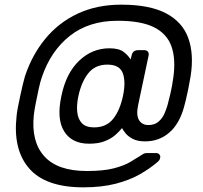

<svg xmlns="http://www.w3.org/2000/svg" viewBox="-20 -685 872 823"><path d="M337 118Q176 118 105.5 37.5Q35 -43 51 -187Q52 -201 56.5 -224Q61 -247 66.5 -273Q72 -299 77.5 -322Q83 -345 87 -358Q117 -449 174 -518.5Q231 -588 313 -626.5Q395 -665 500 -665Q621 -665 691.5 -628Q762 -591 787 -522Q812 -453 797 -358Q793 -333 787.5 -306Q782 -279 777 -258Q772 -237 769 -227Q749 -154 705.5 -116.5Q662 -79 602 -79Q569 -79 548.5 -90Q528 -101 517.5 -114.5Q507 -128 503 -136Q492 -122 474.5 -106.5Q457 -91 429.5 -80Q402 -69 362 -69Q288 -69 255 -122Q222 -175 243 -273Q263 -371 319 -424.5Q375 -478 449 -478Q490 -478 510 -462.5Q530 -447 540 -430L544 -447Q549 -470 572 -470H599Q609 -470 614 -463.5Q619 -457 617 -447L572 -234Q563 -191 576 -170Q589 -149 616 -149Q643 -149 660 -164Q677 -179 685.5 -199.5Q694 -220 698 -234Q702 -249 710 -282Q718 -315 723 -353Q734 -432 715 -486Q696 -540 640.5 -568Q585 -596 484 -596Q361 -596 279 -531Q197 -466 159 -353Q153 -336 146 -304.5Q139 -273 133 -241.5Q127 -210 125 -192Q113 -78 170 -15Q227 48 352 48Q424 48 468 36.5Q512 25 538 9.5Q564 -6 581 -17Q586 -20 593 -24.5Q600 -29 610 -29H649Q658 -29 663.5 -22.5Q669 -16 666 -7Q665 -2 663 1Q661 4 658 7Q625 36 580.5 61.5Q536 87 476 102.5Q416 118 337 118ZM383 -139Q436 -139 465 -175.5Q494 -212 507 -273Q520 -334 506.5 -371Q493 -408 440 -408Q388 -408 358.5 -371Q329 -334 316 -273Q308 -236 311 -205.5Q314 -175 331 -157Q348 -139 383 -139Z"/></svg>

Font: Lubike
Style: Italic
Weight: 400
Italic angle: -12°
Foundry: Honoka55
Version: Version 1.000;July 22, 2022;FontCreator 14.0.0.2862 64-bit